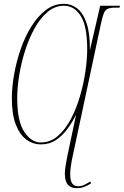

<svg xmlns="http://www.w3.org/2000/svg" viewBox="-20 -744 647 1004"><path d="M382 240Q351 240 335 222Q319 204 319 163Q319 149 323 123.5Q327 98 332 73L378 -145Q358 -104 331.5 -68.5Q305 -33 271.5 -11Q238 11 194 11Q152 11 117.5 -14.5Q83 -40 62.5 -93Q42 -146 42 -230Q42 -289 54 -356Q66 -423 88.5 -488Q111 -553 144.5 -606.5Q178 -660 220.5 -692Q263 -724 315 -724Q352 -724 383 -700.5Q414 -677 432.5 -623.5Q451 -570 450 -481L504 -714H607L605 -704H582Q557 -704 543.5 -698Q530 -692 522.5 -673.5Q515 -655 507 -616L360 73Q354 100 350.5 125.5Q347 151 347 163Q347 201 357.5 215.5Q368 230 387 230Q404 230 419.5 223Q435 216 452 205L456 215Q439 226 421 233Q403 240 382 240ZM193 1Q243 1 282 -32.5Q321 -66 350 -120.5Q379 -175 398 -240Q417 -305 426.5 -369.5Q436 -434 436 -486Q436 -608 402 -661Q368 -714 314 -714Q268 -714 229.5 -682Q191 -650 161.5 -597Q132 -544 111.5 -480Q91 -416 80.5 -350.5Q70 -285 70 -230Q70 -110 107 -54.5Q144 1 193 1Z"/></svg>

Font: Noto Serif Display ExtraCondensed Thin
Style: Italic
Weight: 100
Width: 2
Italic angle: -12°
Designer: Monotype Design Team
Foundry: Monotype Imaging Inc.
Version: Version 2.009